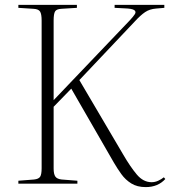

<svg xmlns="http://www.w3.org/2000/svg" viewBox="-20 -750 695 784"><path d="M575 14Q540 14 516 -1Q492 -16 475.5 -39Q459 -62 445 -86L271 -388L199 -314V-62Q199 -39 206 -29Q213 -19 232 -17L296 -12V0H55V-12L119 -17Q138 -19 144 -28.5Q150 -38 150 -63V-666Q150 -693 143.5 -703Q137 -713 117 -714L55 -718V-730H294V-718L230 -714Q211 -713 205 -703.5Q199 -694 199 -666V-341L511 -668Q524 -682 530.5 -692Q537 -702 528.5 -708.5Q520 -715 487 -716L448 -718V-730H651V-718L617 -715Q591 -713 572.5 -700.5Q554 -688 531 -663L304 -423L483 -119Q512 -69 538.5 -37.5Q565 -6 599 -6Q613 -6 626 -12Q639 -18 649 -26L655 -19Q625 14 575 14Z"/></svg>

Font: Literata 72pt ExtraLight
Style: Regular
Weight: 200
Designer: Latin by Veronika Burian and Jose Scaglione. Greek by Irene Vlachou. Cyrillic by Vera Evstafieva.
Foundry: TypeTogether
Version: Version 3.002